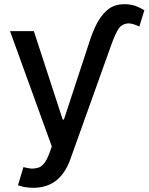

<svg xmlns="http://www.w3.org/2000/svg" viewBox="-20 -694 711 919"><path d="M95 201Q71 195 66 193L92 106Q120 113 135 113Q150 113 165 108Q194 98 215 43L228 7L28 -545H142L280 -122H286L415 -515Q433 -564 450 -593Q472 -630 501 -652Q532 -674 576 -674Q602 -674 628 -666Q651 -657 671 -645L647 -567Q640 -571 619 -578Q605 -582 597 -582Q566 -582 548 -557Q533 -535 514 -483L315 73Q291 137 248 171Q203 205 138 205Q121 205 95 201Z"/></svg>

Font: Sinter Medium
Style: Regular
Weight: 500
Foundry: Adobe & rsms
Version: Version 1.000